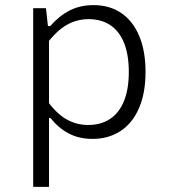

<svg xmlns="http://www.w3.org/2000/svg" viewBox="-20 -532 660 752"><path d="M172 200H110V-500H160L170 -410H172ZM342.5 12Q289 12 248.8 -9.5Q208.5 -31 177.5 -70H160V-144Q198.5 -89 238.5 -65.8Q278.5 -42.5 325 -42.5Q375 -42.5 410.8 -66Q446.5 -89.5 465.5 -136Q484.5 -182.5 484.5 -250.5Q484.5 -317 466.2 -363Q448 -409 412.8 -433Q377.5 -457 327 -457Q281 -457 241 -434.2Q201 -411.5 160 -356.5V-430H177Q210.5 -469 252 -490.5Q293.5 -512 346.5 -512Q409 -512 454.8 -481Q500.5 -450 525.2 -391.2Q550 -332.5 550 -250.5Q550 -166.5 524 -107.5Q498 -48.5 451.2 -18.2Q404.5 12 342.5 12Z"/></svg>

Font: Monaspace Neon Var ExtraLight
Style: Regular
Weight: 200
Designer: Riley Cran and the Lettermatic Team
Version: Version 1.200 (Monaspace Neon Var)